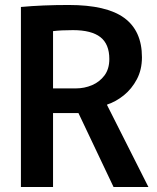

<svg xmlns="http://www.w3.org/2000/svg" viewBox="-20 -751 631 771"><path d="M64 -723Q150 -731 256 -731Q408 -731 479 -679Q550 -627 550 -521Q550 -471 529.5 -432.5Q509 -394 477.5 -368.5Q446 -343 410 -331V-329L576 0H436L295 -297H193V0H64ZM284 -396Q319 -396 349.5 -409Q380 -422 399.5 -448Q419 -474 419 -514Q419 -574 383 -602Q347 -630 273 -630Q225 -630 193 -626V-396Z"/></svg>

Font: Murecho Medium
Style: Regular
Weight: 500
Designer: Neil Summerour
Foundry: Positype
Version: Version 1.010; ttfautohint (v1.8.3)